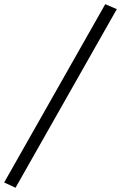

<svg xmlns="http://www.w3.org/2000/svg" viewBox="-152 -740 573 908"><path d="M-78.6 147.9 -132.3 123 345.7 -720.2 400.4 -696.8Z"/></svg>

Font: Elstob 10pt
Style: Italic
Weight: 400
Italic angle: -20°
Designer: Peter S. Baker
Version: Version 1.015